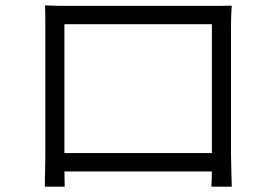

<svg xmlns="http://www.w3.org/2000/svg" viewBox="-20 -701 1040 726"><path d="M781.2 -609.4H223.6V-122.1H781.2ZM853.5 -607.4V-113.3Q853.5 -95.7 855 -47.4Q856.4 1 856.4 4.9H779.3Q779.3 1 779.8 -6.8Q780.3 -14.6 780.8 -28.8Q781.2 -43 781.2 -52.7H223.6L224.6 4.9H149.4Q149.4 0 150.4 -47.4Q151.4 -94.7 151.4 -113.3V-607.4Q151.4 -656.2 150.4 -680.7Q189.5 -678.7 236.3 -678.7H769.5Q827.1 -678.7 856.4 -679.7Q853.5 -644.5 853.5 -607.4Z"/></svg>

Font: Gen Shin Gothic Monospace Normal
Style: Regular
Weight: 350
Designer: [Source Han Sans]
Ryoko NISHIZUKA  (kana & ideographs); Paul D. Hunt (Latin, Greek & Cyrillic); Wenlong ZHANG  (bopomofo
Version: Version 1.002.20150607